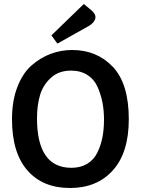

<svg xmlns="http://www.w3.org/2000/svg" viewBox="-20 -927 704 960"><path d="M624 -331Q624 -164 544.5 -75.5Q465 13 330 13Q194 13 117 -75Q40 -163 40 -331Q40 -423 67 -492.5Q94 -562 138.5 -600.5Q183 -639 234 -658Q285 -677 341 -677Q464 -677 544 -593Q624 -509 624 -331ZM165 -336Q165 -88 337 -88Q383 -88 416 -108Q449 -128 466.5 -163.5Q484 -199 492 -239.5Q500 -280 500 -328Q500 -372 493 -410.5Q486 -449 469.5 -488.5Q453 -528 418.5 -551Q384 -574 335 -574Q274 -574 234.5 -538Q195 -502 180 -451Q165 -400 165 -336ZM237 -750 399 -907 439 -874Q462 -853 456 -832.5Q450 -812 422 -796L267 -709Z"/></svg>

Font: Bree Serif
Style: Regular
Weight: 400
Designer: Veronika Burian, Jos Scaglione
Foundry: TypeTogether
Version: Version 1.001